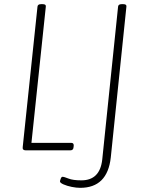

<svg xmlns="http://www.w3.org/2000/svg" viewBox="-20 -722 693 922"><path d="M365 180Q347 180 324.5 175.5Q302 171 285 163.5Q268 156 268 149Q268 146 271.5 136.5Q275 127 280 127Q288 127 309 135.5Q330 144 371 144Q460 144 471 44L547 -690Q548 -702 564 -702H572Q589 -702 587 -690L512 34Q496 180 365 180ZM104 0Q87 0 89 -15L160 -690Q161 -702 177 -702H185Q202 -702 200 -690L131 -36H322Q335 -36 334 -22L333 -14Q332 0 317 0Z"/></svg>

Font: Asap Semi Condensed Semi Condensed Thin
Style: Italic
Weight: 100
Width: 4
Italic angle: -6°
Designer: Pablo Cosgaya
Foundry: Omnibus-Type
Version: Version 3.001; ttfautohint (v1.8.4.7-5d5b)